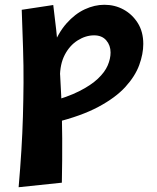

<svg xmlns="http://www.w3.org/2000/svg" viewBox="-20 -479 656 804"><path d="M58 305Q65 224 69.5 151Q74 78 76 8.5Q78 -61 78.5 -131.5Q79 -202 76.5 -278Q74 -354 71 -438L203 -458Q217 -349 225 -255.5Q233 -162 236.5 -75Q240 12 240.5 100.5Q241 189 239 286ZM210 34 187 -52Q262 -72 311.5 -97Q361 -122 390 -149.5Q419 -177 431 -205Q443 -233 443 -259Q443 -289 425 -310Q407 -331 374 -331Q339 -331 305.5 -310Q272 -289 251.5 -250Q231 -211 231 -155L170 -126Q176 -215 199.5 -278Q223 -341 258.5 -381Q294 -421 335 -440Q376 -459 417 -459Q461 -459 497.5 -439Q534 -419 557 -382.5Q580 -346 580 -295Q580 -253 563 -206.5Q546 -160 505 -115Q464 -70 392 -31.5Q320 7 210 34Z"/></svg>

Font: Marhey Light Medium
Style: Regular
Weight: 500
Version: Version 1.000